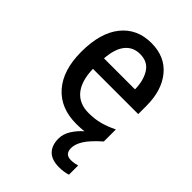

<svg xmlns="http://www.w3.org/2000/svg" viewBox="-227 -647 972 972"><g transform="rotate(45 259.5 -161.0)"><path d="M356 115Q356 159 399 159Q413 159 425 156.5Q437 154 444 152V218Q431 222 415.5 224.5Q400 227 382 227Q329 227 303 200.5Q277 174 277 127Q277 93 297 61.5Q317 30 344 7Q318 10 288 10Q175 10 111.5 -62.5Q48 -135 48 -266Q48 -402 107 -475.5Q166 -549 268 -549Q366 -549 420.5 -482.5Q475 -416 475 -307V-247H151Q153 -162 189.5 -117.5Q226 -73 294 -73Q338 -73 374.5 -83Q411 -93 450 -112V-26Q397 21 376.5 54Q356 87 356 115ZM267 -469Q217 -469 187.5 -432.5Q158 -396 153 -324H375Q374 -387 348 -428Q322 -469 267 -469Z"/></g></svg>

Font: Noto Sans Malayalam SemiCondensed Medium
Style: Regular
Weight: 500
Width: 4
Designer: Jelle Bosma - Monotype Design Team
Foundry: Monotype Imaging Inc.
Version: Version 2.104; ttfautohint (v1.8.4.7-5d5b)